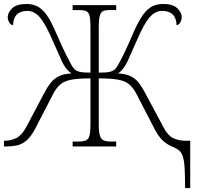

<svg xmlns="http://www.w3.org/2000/svg" viewBox="-20 -740 995 970"><path d="M915 210Q915 144 912.5 105.5Q910 67 902.5 47Q895 27 882.5 18Q870 9 851 1Q825 -9 802 -30.5Q779 -52 759 -92L668 -268Q652 -298 632 -314.5Q612 -331 576.5 -337.5Q541 -344 479 -344V-109Q479 -72 485 -54Q491 -36 504.5 -30.5Q518 -25 541 -25H567V0H347V-25H375Q400 -25 413.5 -30.5Q427 -36 432 -54Q437 -72 437 -108V-344Q376 -344 341 -337.5Q306 -331 286 -314.5Q266 -298 250 -268L159 -92Q136 -48 112.5 -29Q89 -10 64 -5Q39 0 11 0H0V-29H5Q36 -29 63 -43Q90 -57 112 -97L204 -271Q218 -298 234.5 -319.5Q251 -341 275.5 -354Q300 -367 341 -369Q311 -390 293 -429.5Q275 -469 247 -533Q211 -617 182.5 -651Q154 -685 119 -685Q48 -685 46 -613Q34 -614 26.5 -627Q19 -640 19 -654Q19 -676 41.5 -698Q64 -720 114 -720Q153 -720 179.5 -701.5Q206 -683 227 -647Q248 -611 271 -557Q294 -503 313 -465.5Q332 -428 344 -406Q351 -396 358.5 -388.5Q366 -381 383.5 -377Q401 -373 437 -373V-605Q437 -642 432.5 -660Q428 -678 415.5 -683.5Q403 -689 381 -689H347V-714H567V-689H531Q511 -689 500 -683.5Q489 -678 484 -659.5Q479 -641 479 -604V-373Q516 -373 533.5 -377Q551 -381 559 -388.5Q567 -396 573 -406Q586 -428 604.5 -465.5Q623 -503 646 -557Q669 -611 690.5 -647Q712 -683 738.5 -701.5Q765 -720 804 -720Q854 -720 876 -698Q898 -676 898 -654Q898 -640 891 -627Q884 -614 872 -613Q870 -685 798 -685Q763 -685 734.5 -651Q706 -617 670 -533Q642 -469 624 -429.5Q606 -390 577 -369Q617 -367 642 -354Q667 -341 683 -319.5Q699 -298 713 -271L806 -97Q827 -56 854.5 -42.5Q882 -29 915 -29H941V210Z"/></svg>

Font: Noto Serif ExtraLight
Style: Regular
Weight: 200
Designer: Monotype Design Team
Foundry: Monotype Imaging Inc.
Version: Version 2.015; ttfautohint (v1.8.4.7-5d5b)